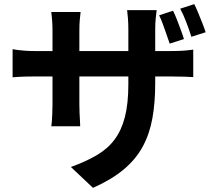

<svg xmlns="http://www.w3.org/2000/svg" viewBox="-20 -830 1040 929"><path d="M817 -778Q827 -759 836.5 -734Q846 -709 855 -685Q864 -661 870 -641L801 -619Q794 -640 785.5 -664Q777 -688 768.5 -712Q760 -736 750 -756ZM920 -810Q930 -790 940 -765.5Q950 -741 959.5 -717Q969 -693 975 -674L906 -652Q896 -684 882 -721Q868 -758 852 -788ZM731 -427Q731 -334 717.5 -258.5Q704 -183 671 -121.5Q638 -60 579 -10.5Q520 39 430 79L323 -22Q395 -48 448 -79Q501 -110 534.5 -155Q568 -200 584.5 -264.5Q601 -329 601 -422V-688Q601 -718 599 -742Q597 -766 595 -781H738Q736 -766 733.5 -742Q731 -718 731 -688ZM370 -772Q368 -758 366 -734.5Q364 -711 364 -681V-324Q364 -302 365 -281.5Q366 -261 367 -245Q368 -229 368 -219H228Q230 -229 231 -244.5Q232 -260 233 -281Q234 -302 234 -324V-682Q234 -704 232.5 -726.5Q231 -749 228 -772ZM41 -592Q50 -590 66 -588Q82 -586 103 -584.5Q124 -583 149 -583H805Q845 -583 870 -585Q895 -587 915 -590V-457Q899 -458 872 -459Q845 -460 806 -460H149Q124 -460 103.5 -459.5Q83 -459 67.5 -458Q52 -457 41 -456Z"/></svg>

Font: Noto Sans SC Thin
Style: Bold
Weight: 700
Version: Version 2.004-H2;hotconv 1.0.118;makeotfexe 2.5.65603